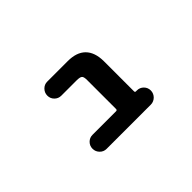

<svg xmlns="http://www.w3.org/2000/svg" viewBox="-70 -853 1139 1139"><g transform="rotate(-45 500.0 -283.5)"><path d="M322.3 -17.6Q297.9 -17.6 280.8 -35.2Q263.7 -52.7 263.7 -77.1Q263.7 -101.6 280.8 -118.7Q297.9 -135.7 322.3 -135.7H519.5Q529.3 -135.7 529.3 -145.5V-388.7Q529.3 -416 520.5 -422.9Q511.7 -430.7 483.4 -430.7H355.5Q331.1 -430.7 314 -447.8Q296.9 -464.8 296.9 -489.3Q296.9 -513.7 314 -531.2Q331.1 -548.8 355.5 -548.8H527.3Q601.6 -548.8 639.6 -510.7Q677.7 -472.7 678.7 -398.4V-143.6Q678.7 -135.7 686.5 -135.7H694.3Q718.8 -135.7 735.8 -118.7Q752.9 -101.6 752.9 -77.1Q752.9 -64.5 748 -53.7Q743.2 -43 735.4 -35.2Q727.5 -27.3 716.8 -22.5Q706.1 -17.6 694.3 -17.6Z"/></g></svg>

Font: Rounded-X Mgen+ 2m bold
Style: Bold
Weight: 700
Designer: [Source Han Sans]
Ryoko NISHIZUKA  (kana & ideographs); Paul D. Hunt (Latin, Greek & Cyrillic); Wenlong ZHANG  (bopomofo
Version: Version 1.059.20150602